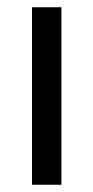

<svg xmlns="http://www.w3.org/2000/svg" viewBox="-20 -508 256 528"><path d="M68 0V-488H149V0Z"/></svg>

Font: Anek Latin Medium
Style: Regular
Weight: 400
Version: Version 1.003